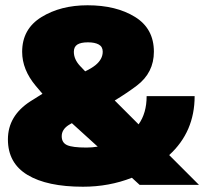

<svg xmlns="http://www.w3.org/2000/svg" viewBox="-20 -701 787 728"><path d="M294.5 7Q158.5 7 84.2 -37.8Q10 -82.5 10 -172.5Q10 -262 95.5 -317Q118.5 -332 141 -345.5Q128.5 -360 115.5 -375.5Q64 -437 64 -504.5Q64 -591 136.8 -636Q209.5 -681 312 -681Q420.5 -681 492 -636.8Q563.5 -592.5 563.5 -505Q563.5 -425.5 499 -376.5Q460.5 -347.5 415 -320L505.5 -229.5Q536 -272 536 -336.5H718Q718 -201 621.5 -113L734.5 0H509.5L480 -27Q393.5 7 294.5 7ZM303 -430.5Q327 -442 342 -454Q369.5 -476.5 369.5 -505Q369.5 -524 354.5 -532.2Q339.5 -540.5 313.5 -540.5Q286.5 -540.5 273.2 -532Q260 -523.5 260 -504.5Q260 -476.5 283 -451.5Q291.5 -442 303 -430.5ZM350.5 -145 252.5 -234Q245.5 -230 240.5 -227Q214 -210 214 -184.5Q214 -160 234.2 -150.8Q254.5 -141.5 307.5 -141.5Q329 -141.5 350.5 -145Z"/></svg>

Font: Anybody Black
Style: Regular
Weight: 900
Designer: Tyler Finck
Foundry: Etcetera Type Company
Version: Version 1.010; ttfautohint (v1.8.3) -l 8 -r 50 -G 200 -x 14 